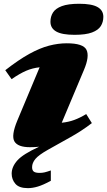

<svg xmlns="http://www.w3.org/2000/svg" viewBox="-20 -767 569 1020"><path d="M248 -651.5Q248 -679 261.5 -700.5Q275 -722 308.5 -734.5Q342 -747 401 -747Q467.5 -747 498.2 -729.5Q529 -712 529 -677.5Q529 -650 515.5 -628.5Q502 -607 468.8 -594.5Q435.5 -582 376 -582Q309.5 -582 278.8 -599.5Q248 -617 248 -651.5ZM355.5 -39 235 28.5Q186 56 168.2 77.2Q150.5 98.5 150.5 121Q150.5 138 159.8 144.8Q169 151.5 190.5 151.5Q205 151.5 217.5 148.5Q230 145.5 250 138.5V193.5Q209.5 215.5 181.2 224Q153 232.5 128 232.5Q81.5 232.5 61.8 209.5Q42 186.5 42 155.5Q42 119 72.2 85.2Q102.5 51.5 187 13L188.5 12.5Q164.5 15 139.5 15Q75 15 56.8 -15.5Q38.5 -46 72 -126.5L190.5 -409.5Q152.5 -405.5 118.8 -391Q85 -376.5 41.5 -346.5L8 -394Q79 -449.5 135.8 -480.8Q192.5 -512 240.8 -524.5Q289 -537 334.5 -537Q422.5 -537 439.5 -502.2Q456.5 -467.5 426 -395.5L308 -115Q344 -118.5 374.5 -129.8Q405 -141 438 -161L468 -113Q438 -90 410.2 -72Q382.5 -54 355.5 -39Z"/></svg>

Font: Newsreader Caption ExtraBold
Style: Italic
Weight: 800
Italic angle: -17°
Designer: Hugues Gentile
Foundry: Production Type
Version: Version 1.001